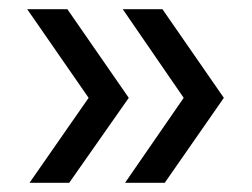

<svg xmlns="http://www.w3.org/2000/svg" viewBox="-20 -502 545 416"><path d="M251 -106 378 -290 246 -482H332L465 -290L337 -106ZM44 -106 172 -290 39 -482H126L259 -290L130 -106Z"/></svg>

Font: Alumni Sans Thin SemiBold
Style: Regular
Weight: 600
Version: Version 1.018